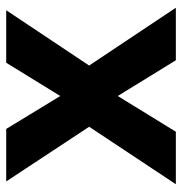

<svg xmlns="http://www.w3.org/2000/svg" viewBox="-4 -582 586 618"><g transform="rotate(-90 289.0 -273.0)"><path d="M190 -279 14 -546H183L289 -372L396 -546H565L387 -279L573 0H404L289 -187L174 0H5Z"/></g></svg>

Font: Noto Sans Tai Tham
Style: Regular
Weight: 400
Designer: Monotype Design Team 2013. Revised by David WIlliams 2020
Foundry: Monotype Imaging Inc.
Version: Version 2.002